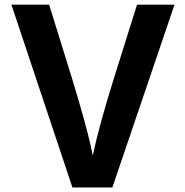

<svg xmlns="http://www.w3.org/2000/svg" viewBox="-20 -780 801 830"><path d="M29.3 -759.8H192.4L290 -445.3Q349.6 -251 373 -146.5L380.9 -107.4Q409.2 -240.2 473.6 -445.3L572.3 -759.8H734.4L465.8 30.3H293Z"/></svg>

Font: GenEi M Gothic v2 Bold
Style: Regular
Weight: 700
Version: Version 2.0